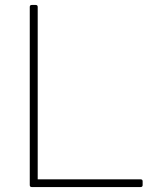

<svg xmlns="http://www.w3.org/2000/svg" viewBox="-20 -754 630 774"><path d="M108 0Q100 0 100 -8V-726Q100 -734 108 -734H124Q132 -734 132 -726V-31H547Q555 -31 555 -23V-8Q555 0 547 0Z"/></svg>

Font: LINE Seed Sans KR Thin
Style: Regular
Weight: 250
Designer: LINE BX Design & Sandoll Inc & Dalton Maag Ltd
Foundry: Sandoll Inc.
Version: Version 1.000